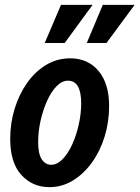

<svg xmlns="http://www.w3.org/2000/svg" viewBox="-20 -760 574 790"><path d="M183 10Q114 10 68 -40Q22 -90 22 -189Q22 -254 40.5 -313.5Q59 -373 92 -419.5Q125 -466 170 -493Q215 -520 269 -520Q342 -520 385.5 -468Q429 -416 429 -324Q429 -258 410.5 -198Q392 -138 358 -91Q324 -44 279.5 -17Q235 10 183 10ZM191 -82Q215 -82 237.5 -105Q260 -128 277 -165.5Q294 -203 304 -247.5Q314 -292 314 -335Q314 -428 260 -428Q235 -428 213 -405.5Q191 -383 174 -345.5Q157 -308 147 -263.5Q137 -219 137 -175Q137 -128 151.5 -105Q166 -82 191 -82ZM246 -583H164L231 -740H361ZM418 -583H337L403 -740H534Z"/></svg>

Font: Instrument Sans Condensed SemiBold Italic
Style: Regular
Weight: 600
Width: 3
Italic angle: -13°
Designer: Rodrigo Fuenzalida
Foundry: fragTYPE
Version: Version 1.000; ttfautohint (v1.8.4.7-5d5b);gftools[0.9.28]